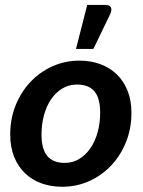

<svg xmlns="http://www.w3.org/2000/svg" viewBox="-20 -733 567 761"><path d="M226.6 7.3Q182.1 7.3 144.3 -6.3Q106.4 -20 79.1 -46.4Q51.8 -72.8 36.1 -111.3Q20.5 -149.9 20.5 -199.7Q20.5 -262.7 42.2 -316.2Q64 -369.6 101.3 -408.9Q138.7 -448.2 188.5 -470.5Q238.3 -492.7 294.9 -492.7Q339.4 -492.7 377 -479Q414.6 -465.3 442.1 -439Q469.7 -412.6 485.4 -374Q501 -335.4 501 -285.6Q501 -223.6 479.5 -170.2Q458 -116.7 420.7 -77.1Q383.3 -37.6 333.3 -15.1Q283.2 7.3 226.6 7.3ZM236.3 -87.4Q269 -87.4 294.9 -103.5Q320.8 -119.6 339.1 -146.7Q357.4 -173.8 367.2 -209.7Q377 -245.6 377 -285.2Q377 -344.2 354.2 -371.1Q331.5 -397.9 285.2 -397.9Q252.9 -397.9 226.8 -382.1Q200.7 -366.2 182.4 -339.4Q164.1 -312.5 154.3 -276.4Q144.5 -240.2 144.5 -200.2Q144.5 -142.1 167.5 -114.7Q190.4 -87.4 236.3 -87.4ZM281.2 -539.1 325.7 -713.4H398.9Q415.5 -713.4 419.9 -702.9Q424.3 -692.4 416 -675.3L350.1 -539.1Z"/></svg>

Font: Carlito
Style: Bold Italic
Weight: 700
Italic angle: -7°
Designer: Lukasz Dziedzic
Foundry: tyPoland Lukasz Dziedzic
Version: Version 1.104